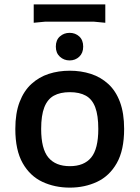

<svg xmlns="http://www.w3.org/2000/svg" viewBox="-20 -845 638 877"><path d="M299 12Q230 12 173.5 -14.5Q117 -41 83.5 -100Q50 -159 50 -256Q50 -328 69.5 -379Q89 -430 123.5 -461.5Q158 -493 202.5 -507.5Q247 -522 299 -522Q350 -522 395 -507.5Q440 -493 474.5 -461.5Q509 -430 528 -379Q547 -328 547 -256Q547 -159 513.5 -100Q480 -41 423.5 -14.5Q367 12 299 12ZM299 -86Q364 -86 396.5 -125.5Q429 -165 429 -256Q429 -318 415 -355Q401 -392 372 -408Q343 -424 299 -424Q255 -424 226 -408Q197 -392 182.5 -355Q168 -318 168 -256Q168 -165 201 -125.5Q234 -86 299 -86ZM298 -569Q272 -569 253.5 -586Q235 -603 235 -632Q235 -662 253.5 -678.5Q272 -695 298 -695Q324 -695 342 -678.5Q360 -662 360 -632Q360 -603 342 -586Q324 -569 298 -569ZM134 -825H461V-741L409 -746H186L134 -741Z"/></svg>

Font: AR One Sans SemiBold
Style: Regular
Weight: 600
Designer: Niteesh Yadav
Foundry: Niteesh Yadav
Version: Version 1.001;gftools[0.9.33]